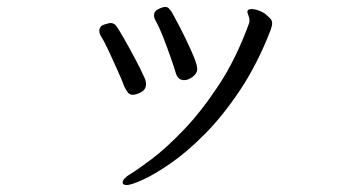

<svg xmlns="http://www.w3.org/2000/svg" viewBox="-20 -489 1040 551"><path d="M546 -290Q546 -279 533.5 -269Q521 -259 508 -259Q490 -259 484 -281Q479 -298 469.5 -325Q460 -352 449 -380.5Q438 -409 427 -429Q422 -437 422 -445Q422 -457 434.5 -463Q447 -469 454 -469Q461 -469 464.5 -465Q468 -461 472 -456Q473 -454 484.5 -433Q496 -412 510 -383.5Q524 -355 535 -329Q546 -303 546 -290ZM748 -443Q754 -438 757.5 -433.5Q761 -429 761 -421Q761 -417 759.5 -412.5Q758 -408 756 -401Q718 -304 669 -230.5Q620 -157 568.5 -105Q517 -53 470 -20.5Q423 12 389.5 27Q356 42 344 42Q332 42 332 35Q332 23 358 8Q376 -3 416 -33Q456 -63 506.5 -115.5Q557 -168 607 -243.5Q657 -319 694 -420Q696 -424 696 -430Q696 -438 693 -444.5Q690 -451 690 -455Q690 -460 694 -461.5Q698 -463 702 -463Q713 -463 727 -457Q741 -451 748 -443ZM337 -240Q331 -257 318.5 -284.5Q306 -312 293.5 -339.5Q281 -367 271 -383Q265 -392 265 -400Q265 -414 279 -418.5Q293 -423 297 -423Q309 -423 316 -411Q323 -401 337.5 -375.5Q352 -350 368.5 -319Q385 -288 396 -263Q399 -256 399 -248Q399 -232 385 -224.5Q371 -217 361 -217Q352 -217 347 -223.5Q342 -230 337 -240Z"/></svg>

Font: Moon Stars Kai T HW
Style: Regular
Weight: 400
Designer: GuiWonder
Version: Version 1.101